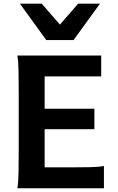

<svg xmlns="http://www.w3.org/2000/svg" viewBox="-20 -1011 632 1031"><path d="M486.8 -427.2V-317.4H219.7V-112.3H345.7Q416 -112.3 462.6 -113.3Q509.3 -114.3 538.1 -119.6V0H73.2Q78.6 -29.3 79.6 -84.7Q80.6 -140.1 80.6 -212.4V-500.5Q80.6 -572.8 79.6 -628.2Q78.6 -683.6 73.2 -712.9H523.4V-600.6H219.7V-427.2ZM516.6 -991.2 375 -795.9H228.5L86.9 -991.2H204.1L301.8 -878.9L399.4 -991.2Z"/></svg>

Font: Andika New Basic
Style: Bold
Weight: 700
Designer: Victor Gaultney, Annie Olsen, Pablo Ugerman
Foundry: SIL International
Version: Version 5.500; ttfautohint (v1.8.3)